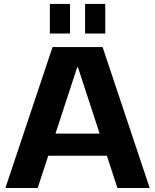

<svg xmlns="http://www.w3.org/2000/svg" viewBox="-20 -934 771 954"><path d="M241 -700H489.7L723.8 0H563.4L367.4 -599.5H363.4L167.3 0H6.9ZM188.8 -270.3H541.4V-160.1H188.8ZM327.9 -914.4V-767.4H227.7V-914.4ZM503 -914.4V-767.4H402.8V-914.4Z"/></svg>

Font: Pathway Extreme 8pt Thin
Style: Regular
Weight: 100
Designer: Eduardo Rodriguez Tunni
Foundry: Eduardo Rodriguez Tunni
Version: Version 1.000